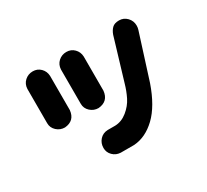

<svg xmlns="http://www.w3.org/2000/svg" viewBox="-101 -620 834 773"><g transform="rotate(-30 315.5 -233.5)"><path d="M570.3 -393.6 503.9 -184.6Q472.7 -94.7 425.8 -49.8Q378.9 -4.9 324.2 -1H261.7Q240.2 -2 225.6 -16.6Q210.9 -31.2 210.9 -51.8Q210.9 -74.2 225.1 -89.8Q239.3 -105.5 261.7 -106.4H296.9Q327.1 -107.4 353 -128.4Q378.9 -149.4 392.6 -176.8Q406.2 -204.1 415 -235.4L472.7 -427.7Q478.5 -444.3 489.3 -455.1Q500 -465.8 521.5 -465.8Q543 -465.8 558.1 -450.2Q573.2 -434.6 573.2 -412.1Q573.2 -402.3 570.3 -393.6ZM118.2 -461.9Q139.6 -461.9 154.3 -447.3Q168.9 -432.6 169.9 -411.1V-252Q165 -205.1 118.2 -201.2Q96.7 -201.2 80.6 -215.8Q64.5 -230.5 64.5 -252V-411.1Q65.4 -433.6 81.1 -447.8Q96.7 -461.9 118.2 -461.9ZM274.4 -461.9Q295.9 -461.9 310.5 -447.3Q325.2 -432.6 326.2 -411.1V-252Q321.3 -205.1 274.4 -201.2Q252.9 -201.2 236.8 -215.8Q220.7 -230.5 220.7 -252V-411.1Q221.7 -433.6 237.3 -447.8Q252.9 -461.9 274.4 -461.9Z"/></g></svg>

Font: Nico Moji
Style: Regular
Weight: 400
Version: Version 1.02